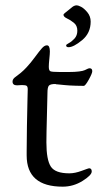

<svg xmlns="http://www.w3.org/2000/svg" viewBox="-20 -690 382 720"><path d="M218 -635Q218 -638 238 -653Q240 -654 246 -659.5Q252 -665 257 -667.5Q262 -670 268 -670Q273 -670 284 -664.5Q295 -659 307.5 -644Q320 -629 320 -609Q320 -566 288 -539.5Q256 -513 237 -513Q228 -513 228 -520Q228 -523 238.5 -528.5Q249 -534 259.5 -545.5Q270 -557 270 -575Q270 -594 257 -604.5Q244 -615 231 -621Q218 -627 218 -635ZM27 -384Q27 -390 30.5 -394.5Q34 -399 40 -403Q46 -407 57.5 -416.5Q69 -426 80 -438Q95 -454 111.5 -476.5Q128 -499 137.5 -509.5Q147 -520 156 -520Q167 -520 167 -497Q167 -488 165 -469Q163 -450 163 -440Q163 -426 168.5 -423Q174 -420 204 -420H239Q261 -420 276.5 -422Q292 -424 298 -427Q304 -430 308.5 -432Q313 -434 316 -434Q326 -434 326 -423Q326 -415 313 -391.5Q300 -368 294 -368Q279 -368 265 -368.5Q251 -369 241 -369.5Q231 -370 222 -371Q213 -372 207 -372.5Q201 -373 196.5 -373.5Q192 -374 190 -374L188 -375Q169 -375 163.5 -369Q158 -363 158 -342Q158 -331 156 -258.5Q154 -186 154 -156Q154 -91 170.5 -65.5Q187 -40 240 -40Q261 -40 286.5 -49.5Q312 -59 314 -59Q324 -59 324 -47Q324 -33 289.5 -11.5Q255 10 215 10Q80 10 80 -107V-122Q80 -161 81 -217Q82 -273 83 -313.5Q84 -354 84 -355Q84 -365 80 -368Q76 -371 63 -371Q59 -371 52.5 -370.5Q46 -370 44 -370Q27 -370 27 -384Z"/></svg>

Font: OFL Sorts Mill Goudy TT
Style: Regular
Weight: 500
Version: Version 003.000